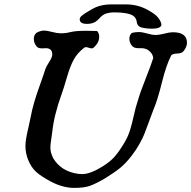

<svg xmlns="http://www.w3.org/2000/svg" viewBox="-20 -873 892 895"><path d="M384.8 -761.7Q351.6 -761.7 351.6 -783.2Q351.6 -788.1 354.5 -792.5Q357.4 -796.9 363.8 -801.8Q370.1 -806.6 376 -810.5Q381.8 -814.5 391.1 -819.8Q400.4 -825.2 405.3 -828.1Q444.3 -852.5 499 -852.5Q503.9 -852.5 515.1 -852.5Q526.4 -852.5 533.2 -852.5Q538.1 -852.5 544.4 -852.5Q550.8 -852.5 556.6 -852.5Q562.5 -852.5 567.4 -852.5Q622.1 -852.5 668 -827.1Q685.5 -817.4 697.3 -809.1Q709 -800.8 717.3 -790.5Q725.6 -780.3 730.5 -767.6L732.4 -758.8Q732.4 -739.3 686.5 -739.3Q663.1 -739.3 642.6 -744.1Q629.9 -747.1 624 -754.4Q618.2 -761.7 617.7 -769.5Q617.2 -777.3 612.8 -786.1Q608.4 -794.9 598.6 -800.8Q573.2 -815.4 510.7 -815.4Q493.2 -815.4 476.6 -810.5Q459 -805.7 442.4 -786.6Q425.8 -767.6 405.3 -763.7Q395.5 -761.7 384.8 -761.7ZM223.6 -619.1Q223.6 -648.4 193.4 -648.4Q190.4 -648.4 184.6 -647.9Q178.7 -647.5 175.8 -647.5Q156.2 -647.5 149.4 -658.2Q137.7 -672.9 137.7 -691.4Q137.7 -709 149.4 -719.7Q168 -730.5 186.5 -730.5Q198.2 -730.5 222.7 -724.1Q247.1 -717.8 261.7 -717.8H270.5Q287.1 -717.8 309.6 -723.6Q332 -729.5 382.8 -729.5Q413.1 -729.5 432.6 -728.5Q442.4 -717.8 442.4 -701.2Q442.4 -673.8 416 -650.4Q412.1 -647.5 407.2 -647.5Q402.3 -647.5 393.6 -650.4Q384.8 -653.3 380.9 -653.3Q377 -653.3 372.1 -650.4Q339.8 -625 323.2 -594.2Q306.6 -563.5 291.5 -511.2Q276.4 -459 267.6 -435.5Q231.4 -335 223.6 -257.8Q222.7 -250 218.8 -224.1Q214.8 -198.2 214.8 -185.5Q214.8 -161.1 228.5 -134.8Q265.6 -73.2 345.7 -62.5Q351.6 -61.5 363.3 -61.5Q401.4 -61.5 459 -97.7Q493.2 -119.1 513.7 -142.1Q534.2 -165 557.6 -204.1Q576.2 -234.4 585.9 -265.6Q595.7 -296.9 604 -335.4Q612.3 -374 622.1 -402.3Q634.8 -446.3 660.2 -509.8Q685.5 -573.2 694.3 -602.5Q692.4 -621.1 676.8 -634.8Q661.1 -648.4 639.6 -648.4H624Q603.5 -648.4 594.7 -660.2Q583 -674.8 583 -692.4Q583 -709 594.7 -719.7Q611.3 -723.6 627 -723.6Q643.6 -723.6 666 -716.8Q688.5 -710 706.1 -710Q721.7 -710 746.1 -716.3Q770.5 -722.7 785.2 -722.7Q851.6 -722.7 851.6 -673.8Q851.6 -653.3 834 -632.8Q826.2 -624 806.2 -623.5Q786.1 -623 778.3 -615.2Q754.9 -570.3 734.4 -487.3Q713.9 -404.3 694.3 -359.4Q687.5 -340.8 673.3 -302.7Q659.2 -264.6 652.3 -247.1Q645.5 -229.5 629.9 -201.7Q614.3 -173.8 594.7 -148.4Q566.4 -111.3 539.1 -89.4Q511.7 -67.4 466.8 -40Q424.8 -15.6 397.9 -6.3Q371.1 2.9 326.2 2.9Q272.5 2.9 215.8 -27.3Q171.9 -50.8 148.4 -71.8Q125 -92.8 110.4 -129.9Q98.6 -160.2 98.6 -191.4Q98.6 -209 102.1 -229Q105.5 -249 111.8 -275.4Q118.2 -301.8 121.1 -318.4Q128.9 -360.4 139.2 -395.5Q149.4 -430.7 166 -476.6Q182.6 -522.5 191.4 -550.8Q195.3 -562.5 209.5 -584.5Q223.6 -606.4 223.6 -619.1Z"/></svg>

Font: Essays1743
Style: Italic
Weight: 500
Italic angle: -10°
Designer: Based on the typeface in a 1743 English translation of the essays of Montaigne.  PostScript/TrueType font designed by Jo
Version: Version 002.100